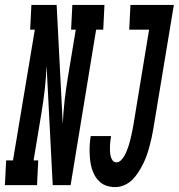

<svg xmlns="http://www.w3.org/2000/svg" viewBox="-78 -755 729 783"><path d="M-58 0 -53 -101H-25L64 -634H45L50 -735H153L178 -249Q180 -297 185.5 -345Q191 -393 199 -441L231 -634H212L217 -735H348L343 -634H314L210 0H137L112 -486Q110 -438 104.5 -390Q99 -342 91 -294L59 -101H78L73 0ZM392 8Q374 8 358 3Q342 -2 330 -12.5Q318 -23 310 -36.5Q302 -50 297 -66Q292 -82 290 -98.5Q288 -115 287.5 -132Q287 -149 288 -166Q289 -183 292 -200H375Q373 -190 372 -180Q371 -170 370.5 -159.5Q370 -149 370.5 -139Q371 -129 373 -119.5Q375 -110 380.5 -101.5Q386 -93 397 -93Q407 -93 415.5 -101.5Q424 -110 429.5 -120Q435 -130 439 -140Q443 -150 446.5 -160.5Q450 -171 452.5 -181.5Q455 -192 457.5 -202.5Q460 -213 462 -223.5Q464 -234 466 -245L530 -634H449L454 -735H631L547 -228Q544 -210 540 -192Q536 -174 531 -155.5Q526 -137 519.5 -119Q513 -101 504.5 -84.5Q496 -68 485.5 -51.5Q475 -35 460.5 -21Q446 -7 428 0.5Q410 8 392 8Z"/></svg>

Font: Iosevka Slab Extended
Style: Bold Italic
Weight: 700
Width: 7
Italic angle: -9°
Monospace: yes
Designer: Belleve Invis
Foundry: Belleve Invis
Version: Version 11.1.0; ttfautohint (v1.8.3)